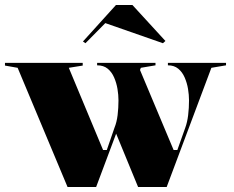

<svg xmlns="http://www.w3.org/2000/svg" viewBox="-31 -753 944 773"><path d="M529 -480 668 -149H683L715 -239Q723 -261 726.5 -289.5Q730 -318 730 -349Q730 -371 726 -395Q722 -419 712.5 -441Q703 -463 686.5 -476.5Q670 -490 645 -490V-500H879V-490L820 -480L640 0H525L432 -226ZM241 0 40 -480 -11 -489V-500H302V-489L246 -480L384 -149H399L430 -239Q439 -261 442.5 -289.5Q446 -318 446 -349Q446 -371 442 -395Q438 -419 428.5 -441Q419 -463 402.5 -476.5Q386 -490 360 -490V-500H595V-490L536 -480L356 0ZM313 -579 303 -586 436 -733H502L635 -588L625 -579L393 -660Z"/></svg>

Font: Kalnia SemiBold
Style: Regular
Weight: 600
Designer: Frida Medrano
Foundry: Frida Medrano
Version: Version 1.105